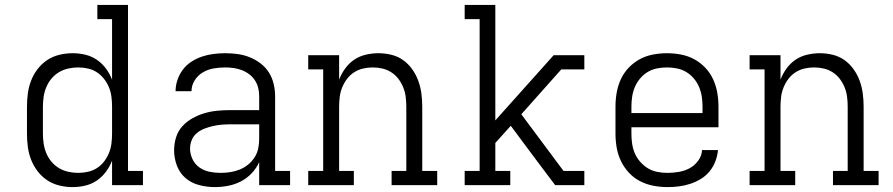

<svg xmlns="http://www.w3.org/2000/svg" viewBox="-20 -755 3640 783"><path d="M276 8Q249 8 222 1.5Q195 -5 172.5 -20Q150 -35 133.5 -56.5Q117 -78 107 -103.5Q97 -129 93.5 -156Q90 -183 90 -210V-320Q90 -347 93.5 -374Q97 -401 107 -426.5Q117 -452 133.5 -473.5Q150 -495 172.5 -510Q195 -525 222 -531.5Q249 -538 276 -538Q302 -538 327.5 -532Q353 -526 374.5 -511.5Q396 -497 412 -475.5Q428 -454 437 -430V-677H377V-735H502V-58H563V0H437V-100Q428 -76 412 -54.5Q396 -33 374.5 -18.5Q353 -4 327.5 2Q302 8 276 8ZM299 -50Q319 -50 339 -54.5Q359 -59 376 -70Q393 -81 405 -97Q417 -113 424.5 -131.5Q432 -150 434.5 -170Q437 -190 437 -210V-320Q437 -340 434.5 -360Q432 -380 424.5 -398.5Q417 -417 404.5 -433Q392 -449 375.5 -460Q359 -471 339 -475.5Q319 -480 299 -480Q279 -480 258.5 -475.5Q238 -471 220.5 -460.5Q203 -450 190 -434.5Q177 -419 169 -400Q161 -381 158 -360.5Q155 -340 155 -320V-210Q155 -190 158 -169.5Q161 -149 169 -130Q177 -111 190 -95.5Q203 -80 220.5 -69.5Q238 -59 258.5 -54.5Q279 -50 299 -50Z M856 8Q825 8 793 0Q761 -8 737 -28.5Q713 -49 701.5 -79.5Q690 -110 690 -142Q690 -169 698 -195Q706 -221 724 -240.5Q742 -260 765.5 -273Q789 -286 814.5 -293.5Q840 -301 867 -303.5Q894 -306 920 -306H1037V-362Q1037 -380 1033 -396.5Q1029 -413 1019.5 -427.5Q1010 -442 996 -452.5Q982 -463 966 -469Q950 -475 933 -477.5Q916 -480 898 -480Q875 -480 851.5 -476Q828 -472 807.5 -460Q787 -448 774 -427.5Q761 -407 761 -383H696Q696 -407 704 -430Q712 -453 726.5 -472Q741 -491 761.5 -504Q782 -517 804.5 -524.5Q827 -532 851 -535Q875 -538 898 -538Q924 -538 949.5 -534.5Q975 -531 998.5 -521.5Q1022 -512 1042.5 -496.5Q1063 -481 1076.5 -459.5Q1090 -438 1096 -413Q1102 -388 1102 -362V-58H1163V0H1037V-94Q1026 -69 1006.5 -48.5Q987 -28 963 -15.5Q939 -3 911.5 2.5Q884 8 856 8ZM879 -50Q899 -50 919 -53Q939 -56 957.5 -63.5Q976 -71 991.5 -83.5Q1007 -96 1018 -113Q1029 -130 1033 -149.5Q1037 -169 1037 -189V-248H920Q902 -248 884 -246.5Q866 -245 848.5 -241Q831 -237 814 -230.5Q797 -224 783 -212.5Q769 -201 762 -184Q755 -167 755 -149Q755 -127 765 -106Q775 -85 793.5 -72Q812 -59 834.5 -54.5Q857 -50 879 -50Z M1237 0V-58H1298V-472H1237V-530H1363V-430Q1372 -454 1387.5 -475.5Q1403 -497 1424.5 -511.5Q1446 -526 1472 -532Q1498 -538 1523 -538Q1550 -538 1576.5 -531.5Q1603 -525 1624.5 -509.5Q1646 -494 1661.5 -472Q1677 -450 1686 -425Q1695 -400 1698.5 -373.5Q1702 -347 1702 -320V-58H1763V0H1577V-58H1637V-320Q1637 -340 1634.5 -360Q1632 -380 1624.5 -398.5Q1617 -417 1605 -433Q1593 -449 1576 -460Q1559 -471 1539.5 -475.5Q1520 -480 1500 -480Q1480 -480 1460.5 -475.5Q1441 -471 1424 -460Q1407 -449 1395 -433Q1383 -417 1375.5 -398.5Q1368 -380 1365.5 -360Q1363 -340 1363 -320V-58H1423V0Z M1875 0V-58H1936V-677H1875V-735H2000V-264L2238 -530H2363V-472H2269L2106 -289L2278 -58H2363V0H2244L2168 -101L2063 -242L2000 -172V-58H2061V0Z M2702 8Q2673 8 2644.5 2.5Q2616 -3 2590.5 -16Q2565 -29 2545 -50.5Q2525 -72 2512.5 -98Q2500 -124 2495 -152.5Q2490 -181 2490 -210V-320Q2490 -349 2495 -377.5Q2500 -406 2512 -432Q2524 -458 2544 -479Q2564 -500 2589 -513.5Q2614 -527 2642.5 -532.5Q2671 -538 2700 -538Q2729 -538 2757.5 -532.5Q2786 -527 2811 -513.5Q2836 -500 2856 -479Q2876 -458 2888 -432Q2900 -406 2905 -377.5Q2910 -349 2910 -320V-236H2555V-210Q2555 -189 2558 -168.5Q2561 -148 2569 -129.5Q2577 -111 2591 -95Q2605 -79 2622.5 -68.5Q2640 -58 2660.5 -54Q2681 -50 2702 -50Q2725 -50 2748.5 -54Q2772 -58 2792.5 -69Q2813 -80 2827.5 -100Q2842 -120 2843 -143H2908Q2906 -120 2897.5 -97.5Q2889 -75 2874 -56.5Q2859 -38 2838.5 -25.5Q2818 -13 2795.5 -5.5Q2773 2 2749.5 5Q2726 8 2702 8ZM2555 -294H2845V-320Q2845 -340 2842 -360.5Q2839 -381 2831 -400Q2823 -419 2809.5 -435Q2796 -451 2778.5 -461.5Q2761 -472 2740.5 -476Q2720 -480 2700 -480Q2680 -480 2659.5 -476Q2639 -472 2621.5 -461.5Q2604 -451 2590.5 -435Q2577 -419 2569 -400Q2561 -381 2558 -360.5Q2555 -340 2555 -320Z M3037 0V-58H3098V-472H3037V-530H3163V-430Q3172 -454 3187.5 -475.5Q3203 -497 3224.5 -511.5Q3246 -526 3272 -532Q3298 -538 3323 -538Q3350 -538 3376.5 -531.5Q3403 -525 3424.5 -509.5Q3446 -494 3461.5 -472Q3477 -450 3486 -425Q3495 -400 3498.5 -373.5Q3502 -347 3502 -320V-58H3563V0H3377V-58H3437V-320Q3437 -340 3434.5 -360Q3432 -380 3424.5 -398.5Q3417 -417 3405 -433Q3393 -449 3376 -460Q3359 -471 3339.5 -475.5Q3320 -480 3300 -480Q3280 -480 3260.5 -475.5Q3241 -471 3224 -460Q3207 -449 3195 -433Q3183 -417 3175.5 -398.5Q3168 -380 3165.5 -360Q3163 -340 3163 -320V-58H3223V0Z"/></svg>

Font: Iosevka Slab Light Extended
Style: Regular
Weight: 300
Width: 7
Monospace: yes
Designer: Belleve Invis
Foundry: Belleve Invis
Version: Version 11.1.0; ttfautohint (v1.8.3)